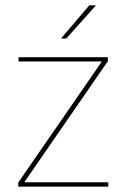

<svg xmlns="http://www.w3.org/2000/svg" viewBox="-20 -700 475 720"><path d="M386 -16.5V0H48.5V-15.5L362 -469.5H49.5V-485.5H384.5V-470.5L71 -16.5ZM315 -680H339V-679L228.5 -555.5H209V-556Z"/></svg>

Font: Anek Latin Thin
Style: Regular
Weight: 250
Designer: Yesha Goshar
Foundry: Ek Type
Version: Version 1.003